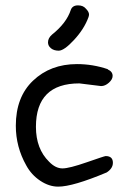

<svg xmlns="http://www.w3.org/2000/svg" viewBox="-20 -697 490 716"><path d="M174 -568Q159 -555 159 -539Q159 -526 170 -517Q181 -508 199 -508Q219 -508 256 -548Q294 -589 310 -633Q312 -639 312 -643Q312 -653 300 -665Q290 -677 271 -677Q250 -677 244 -660Q228 -611 174 -568ZM400 -414Q400 -430 382 -438V-439Q326 -458 267 -458Q168 -458 103 -396Q39 -335 39 -228Q39 -149 78 -80Q97 -45 130 -23Q163 -1 197 -1Q252 -1 378 -54Q401 -69 401 -90Q401 -115 374 -115Q370 -115 304 -92Q238 -69 213 -69Q187 -69 163 -94Q114 -142 114 -224Q114 -386 276 -386L357 -376Q372 -376 386 -388.5Q400 -401 400 -414Z"/></svg>

Font: Patrick Hand SC
Style: Regular
Weight: 400
Designer: Patrick Wagesreiter
Foundry: Patrick Wagesreiter
Version: Version 2.001; ttfautohint (v1.8.2)